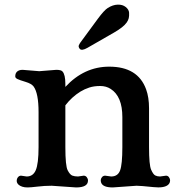

<svg xmlns="http://www.w3.org/2000/svg" viewBox="-20 -802 783 829"><path d="M45.9 0ZM308.6 7.3 203.1 0Q171.9 0 141.8 3.7Q111.8 7.3 98.9 7.3Q85.9 7.3 76.4 4.2Q66.9 1 61.5 -3.4Q52.2 -11.2 52.2 -20.8Q52.2 -30.3 57.6 -36.9Q63 -43.5 70.8 -43.5L95.2 -40Q122.6 -40 134.3 -66.9Q146.5 -95.2 146.5 -167V-317.9Q146.5 -399.4 125 -428.7Q115.7 -440.9 90.3 -448.5Q64.9 -456.1 55.4 -460.7Q45.9 -465.3 45.9 -471.9Q45.9 -478.5 47.4 -482.9Q48.8 -487.3 52.2 -491.2Q60.5 -500.5 77.6 -500.5L149.4 -494.6L223.1 -500.5Q244.1 -500.5 250 -493.2Q262.2 -479.5 262.2 -439.9V-426.8Q343.3 -514.2 451.7 -514.2Q575.2 -514.2 610.8 -416.5Q623.5 -381.8 623.5 -334.5V-167Q623.5 -89.4 632.6 -69.1Q641.6 -48.8 650.4 -44.4Q659.2 -40 670.9 -40L696.8 -43.5Q705.1 -43.5 709.7 -36.6Q714.4 -29.8 714.4 -23.9Q714.4 -18.1 712.4 -12.9Q710.4 -7.8 705.1 -3.4Q687.5 10.7 642.6 5.9Q586.4 0 569.8 0L466.8 7.3Q424.8 7.3 417 -12.7Q415 -18.1 415 -24.2Q415 -30.3 420.2 -36.9Q425.3 -43.5 434.1 -43.5L460 -40Q488.8 -40 498.5 -66.2Q508.3 -92.3 508.3 -167V-296.4Q508.3 -385.7 458 -418Q438.5 -430.7 412.4 -430.7Q386.2 -430.7 365.7 -424.1Q345.2 -417.5 326.7 -406.2Q290 -383.3 262.2 -347.2V-167Q262.2 -85.9 272.2 -66.7Q282.2 -47.4 292.5 -43.7Q302.7 -40 316.9 -40L341.3 -43.5Q349.6 -43.5 354.7 -36.9Q359.9 -30.3 359.9 -22.5Q359.9 7.3 308.6 7.3ZM357.9 -595.7Q332.5 -581.1 324.2 -591.3Q317.4 -600.1 320.6 -606.9Q323.7 -613.8 327.6 -619.1L402.3 -720.7Q429.7 -757.8 445.3 -767.6Q466.8 -781.2 488 -782Q509.3 -782.7 522.9 -771.7Q536.6 -760.7 537.4 -746.8Q538.1 -732.9 535.9 -723.6Q533.7 -714.4 526.9 -704.6Q512.7 -684.6 472.7 -661.6Z"/></svg>

Font: Stoke
Style: Regular
Weight: 400
Designer: Nicole Fally
Foundry: Nicole Fally
Version: Version 1.002